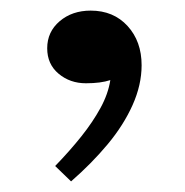

<svg xmlns="http://www.w3.org/2000/svg" viewBox="-20 -145 348 362"><path d="M114 197 84 168Q112 139 133.5 112Q155 85 169.5 58.5Q184 32 188 6Q179 9 167.5 10.5Q156 12 142 12Q112 12 90.5 -6Q69 -24 69 -54Q69 -85 92.5 -105Q116 -125 151 -125Q194 -125 220.5 -96Q247 -67 247 -22Q247 15 230 53Q213 91 183 127Q153 163 114 197Z"/></svg>

Font: BioRhyme Medium
Style: Regular
Weight: 500
Designer: Aoife Mooney
Foundry: Aoife Mooney Type
Version: Version 1.600;gftools[0.9.33]